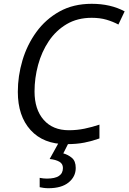

<svg xmlns="http://www.w3.org/2000/svg" viewBox="-20 -744 672 1004"><path d="M326.2 9.8Q207 9.8 140.1 -63.7Q73.2 -137.2 73.2 -263.7Q73.2 -346.7 97.4 -428.2Q121.6 -509.8 170.2 -576.7Q218.8 -643.6 291 -683.8Q363.3 -724.1 459.5 -724.1Q558.1 -724.1 631.8 -684.6L599.1 -615.7Q570.8 -630.9 536.9 -640.9Q502.9 -650.9 459.5 -650.9Q384.8 -650.9 328.6 -617.7Q272.5 -584.5 235.1 -528.8Q197.8 -473.1 179.2 -404.5Q160.6 -335.9 160.6 -265.6Q160.6 -171.9 208.3 -117.4Q255.9 -63 340.3 -63Q382.8 -63 422.6 -71.3Q462.4 -79.6 500 -92.3V-20Q461.9 -6.3 421.6 1.7Q381.3 9.8 326.2 9.8ZM233.4 240.2Q220.2 240.2 208 238.5Q195.8 236.8 187.5 234.9V186Q197.3 188 207.5 189Q217.8 189.9 225.6 189.9Q309.1 189.9 309.1 134.3Q309.1 112.3 290.3 101.6Q271.5 90.8 239.7 87.4L288.1 0H340.3L311 58.1Q335.4 64.5 355.7 81.3Q376 98.1 376 134.3Q376 179.7 338.9 210Q301.8 240.2 233.4 240.2Z"/></svg>

Font: Open Sans
Style: Italic
Weight: 400
Italic angle: -12°
Designer: Monotype Design Team
Foundry: Monotype Imaging Inc.
Version: Version 3.000; ttfautohint (v1.8.4)